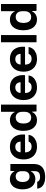

<svg xmlns="http://www.w3.org/2000/svg" viewBox="1475 -2244 946 3936"><g transform="rotate(-90 1948.0 -276.0)"><path d="M283.9 177Q213.3 177 162.3 156.7Q111.3 136.4 82.1 99.6Q52.9 62.9 48.7 13.7H190.4Q193.6 31.1 206.4 44.5Q219.1 57.9 239.6 65.2Q260.1 72.6 287.4 72.6Q331.7 72.6 358.1 60.1Q384.4 47.6 396 23.4Q407.6 -0.7 407.6 -35.7V-116.3H400.6Q385.1 -75.6 342.8 -50Q300.4 -24.4 243 -24.4Q196.3 -24.4 158.1 -42.1Q120 -59.7 92.4 -93.2Q64.7 -126.7 49.7 -174.9Q34.7 -223.1 34.7 -285Q34.7 -367.1 60.9 -425.7Q87 -484.3 134 -515.3Q181 -546.3 243 -546.3Q297.6 -546.3 340.6 -522.1Q383.7 -497.9 400.6 -454.7H408.6L412.7 -536.3H554.6V-64.3Q554.6 23.7 521.3 76.9Q488 130.1 427.2 153.6Q366.4 177 283.9 177ZM297.7 -143.4Q334 -143.4 358.2 -159Q382.4 -174.6 394.6 -201.3Q406.9 -228 406.9 -261.3V-309.3Q406.9 -344.7 393.9 -371.3Q381 -397.9 357.3 -412.7Q333.6 -427.6 301.3 -427.6Q262.3 -427.6 236.4 -410Q210.6 -392.4 197.7 -360.3Q184.9 -328.1 184.9 -285Q184.9 -242.1 197 -210.4Q209.1 -178.6 234.3 -161Q259.4 -143.4 297.7 -143.4Z M910.7 9.7Q827.3 9.7 768.5 -24.3Q709.7 -58.3 678.7 -120.2Q647.7 -182 647.7 -264.3Q647.7 -351 679.2 -414.2Q710.7 -477.3 768.5 -511.5Q826.3 -545.7 905.3 -545.7Q996.7 -545.7 1055.3 -505.7Q1114 -465.7 1139.8 -395.7Q1165.7 -325.7 1157.3 -235.7H792Q792 -191.7 806.7 -161.5Q821.3 -131.3 848.2 -116.2Q875 -101 910.7 -101Q953 -101 978.8 -118Q1004.7 -135 1013.7 -163H1152.7Q1145 -110 1112.2 -71.5Q1079.3 -33 1027.7 -11.7Q976 9.7 910.7 9.7ZM792.3 -313 779.3 -327.3H1026.7L1013 -313Q1014.7 -354.7 1001.3 -381.5Q988 -408.3 963.3 -422Q938.7 -435.7 905.3 -435.7Q871 -435.7 845.7 -421.2Q820.3 -406.7 806.5 -379.2Q792.7 -351.7 792.3 -313Z M1452.1 9.4Q1403.4 9.4 1363.1 -9.4Q1322.7 -28.3 1293.7 -63.9Q1264.7 -99.4 1249.2 -151.1Q1233.7 -202.7 1233.7 -268.3Q1233.7 -356.3 1261.2 -418.4Q1288.7 -480.6 1337.7 -513.3Q1386.7 -546 1452.1 -546Q1492.6 -546 1526 -533.6Q1559.4 -521.1 1583.4 -498.7Q1607.3 -476.3 1618.1 -445.9H1624.4V-729H1771.4V0H1631.7L1626.1 -91H1618.1Q1601.7 -45.9 1557.1 -18.2Q1512.6 9.4 1452.1 9.4ZM1505.1 -109.6Q1545.1 -109.6 1571.6 -127Q1598 -144.4 1611.2 -174.4Q1624.4 -204.4 1624.4 -241.9V-295Q1624.4 -333.9 1610.5 -363.6Q1596.6 -393.4 1570.5 -410.4Q1544.4 -427.3 1508.7 -427.3Q1467 -427.3 1439.3 -408Q1411.6 -388.7 1397.7 -353.1Q1383.9 -317.6 1383.9 -268.3Q1383.9 -220.3 1397 -184.2Q1410.1 -148.1 1437.1 -128.9Q1464.1 -109.6 1505.1 -109.6Z M2127.7 9.7Q2044.3 9.7 1985.5 -24.3Q1926.7 -58.3 1895.7 -120.2Q1864.7 -182 1864.7 -264.3Q1864.7 -351 1896.2 -414.2Q1927.7 -477.3 1985.5 -511.5Q2043.3 -545.7 2122.3 -545.7Q2213.7 -545.7 2272.3 -505.7Q2331 -465.7 2356.8 -395.7Q2382.7 -325.7 2374.3 -235.7H2009Q2009 -191.7 2023.7 -161.5Q2038.3 -131.3 2065.2 -116.2Q2092 -101 2127.7 -101Q2170 -101 2195.8 -118Q2221.7 -135 2230.7 -163H2369.7Q2362 -110 2329.2 -71.5Q2296.3 -33 2244.7 -11.7Q2193 9.7 2127.7 9.7ZM2009.3 -313 1996.3 -327.3H2243.7L2230 -313Q2231.7 -354.7 2218.3 -381.5Q2205 -408.3 2180.3 -422Q2155.7 -435.7 2122.3 -435.7Q2088 -435.7 2062.7 -421.2Q2037.3 -406.7 2023.5 -379.2Q2009.7 -351.7 2009.3 -313Z M2709.7 9.7Q2626.3 9.7 2567.5 -24.3Q2508.7 -58.3 2477.7 -120.2Q2446.7 -182 2446.7 -264.3Q2446.7 -351 2478.2 -414.2Q2509.7 -477.3 2567.5 -511.5Q2625.3 -545.7 2704.3 -545.7Q2795.7 -545.7 2854.3 -505.7Q2913 -465.7 2938.8 -395.7Q2964.7 -325.7 2956.3 -235.7H2591Q2591 -191.7 2605.7 -161.5Q2620.3 -131.3 2647.2 -116.2Q2674 -101 2709.7 -101Q2752 -101 2777.8 -118Q2803.7 -135 2812.7 -163H2951.7Q2944 -110 2911.2 -71.5Q2878.3 -33 2826.7 -11.7Q2775 9.7 2709.7 9.7ZM2591.3 -313 2578.3 -327.3H2825.7L2812 -313Q2813.7 -354.7 2800.3 -381.5Q2787 -408.3 2762.3 -422Q2737.7 -435.7 2704.3 -435.7Q2670 -435.7 2644.7 -421.2Q2619.3 -406.7 2605.5 -379.2Q2591.7 -351.7 2591.3 -313Z M3049.9 0V-729H3196.9V0Z M3514.1 9.4Q3465.4 9.4 3425.1 -9.4Q3384.7 -28.3 3355.7 -63.9Q3326.7 -99.4 3311.2 -151.1Q3295.7 -202.7 3295.7 -268.3Q3295.7 -356.3 3323.2 -418.4Q3350.7 -480.6 3399.7 -513.3Q3448.7 -546 3514.1 -546Q3554.6 -546 3588 -533.6Q3621.4 -521.1 3645.4 -498.7Q3669.3 -476.3 3680.1 -445.9H3686.4V-729H3833.4V0H3693.7L3688.1 -91H3680.1Q3663.7 -45.9 3619.1 -18.2Q3574.6 9.4 3514.1 9.4ZM3567.1 -109.6Q3607.1 -109.6 3633.6 -127Q3660 -144.4 3673.2 -174.4Q3686.4 -204.4 3686.4 -241.9V-295Q3686.4 -333.9 3672.5 -363.6Q3658.6 -393.4 3632.5 -410.4Q3606.4 -427.3 3570.7 -427.3Q3529 -427.3 3501.3 -408Q3473.6 -388.7 3459.7 -353.1Q3445.9 -317.6 3445.9 -268.3Q3445.9 -220.3 3459 -184.2Q3472.1 -148.1 3499.1 -128.9Q3526.1 -109.6 3567.1 -109.6Z"/></g></svg>

Font: Mona Sans ExtraLight
Style: Regular
Weight: 200
Designer: Deni Anggara
Foundry: GitHub
Version: Version 2.000